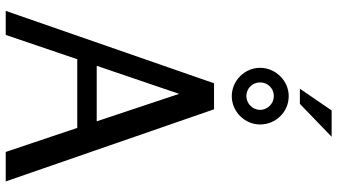

<svg xmlns="http://www.w3.org/2000/svg" viewBox="-274 -905 1179 671"><g transform="rotate(90 315.5 -569.5)"><path d="M366 -1139 290 -1028H343L458 -1139ZM316 -989C262 -989 217 -943 217 -889C217 -835 262 -790 316 -790C370 -790 415 -835 415 -889C415 -944 371 -989 316 -989ZM316 -937C342 -937 364 -915 364 -889C364 -863 342 -841 316 -841C289 -841 268 -862 268 -889C268 -916 289 -937 316 -937ZM362 -728H271L18 0H102L187 -250H427L511 0H614ZM308 -606 404 -318H210Z"/></g></svg>

Font: Rosario
Style: Regular
Weight: 400
Designer: Hector Gatti
Foundry: Omnibus Type
Version: Version 1.100